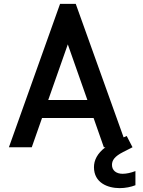

<svg xmlns="http://www.w3.org/2000/svg" viewBox="-20 -760 737 991"><path d="M634 -58 618 -51 371 -740H290L26 0H144L197 -151H463L516 0H524C482 32 465 67 465 103C465 183 535 211 598 211C627 211 656 205 679 196V123C656 132 632 137 613 137C579 137 558 119 558 91C558 67 572 47 615 25L664 0ZM229 -244 330 -531 431 -244Z"/></svg>

Font: Malmofest Medium
Style: Regular
Weight: 500
Designer: Jonny Pinhorn (Poppins), Kolossal
Version: Version 1.004;Glyphs 3.1.2 (3151)